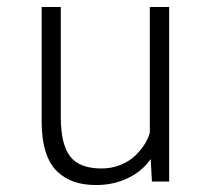

<svg xmlns="http://www.w3.org/2000/svg" viewBox="-20 -521 610 551"><path d="M256 10Q221 10 193.8 1Q166.5 -8 144.8 -28.2Q123 -48.5 111.2 -84.8Q99.5 -121 99.5 -172.5V-501H154.5V-184.5Q154.5 -107 181.2 -72.2Q208 -37.5 271.5 -37.5Q301 -37.5 326.5 -48Q352 -58.5 368.8 -75Q385.5 -91.5 396 -108.5Q406.5 -125.5 410 -141V-501H465.5V0H416L412.5 -64.5Q388 -29.5 347 -9.8Q306 10 256 10Z"/></svg>

Font: League Mono Narrow UltraLight
Style: Regular
Weight: 200
Width: 3
Designer: Tyler Finck
Foundry: The League of Moveable Type / Tyler Finck
Version: Version 2.210